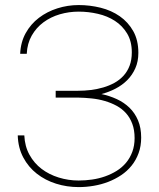

<svg xmlns="http://www.w3.org/2000/svg" viewBox="-20 -741 640 771"><path d="M293.5 -376.5Q318.8 -376.5 344.7 -379.6Q370.6 -382.8 394.8 -389.9Q418.9 -397 439.7 -408.4Q460.4 -419.9 476.1 -437Q491.7 -454.1 500.5 -477.3Q509.3 -500.5 509.3 -530.8Q509.3 -575.2 490.5 -606.4Q471.7 -637.7 441.4 -657.2Q411.1 -676.8 373 -685.5Q335 -694.3 295.9 -694.3Q256.8 -694.3 220.2 -683.6Q183.6 -672.9 154.5 -651.4Q125.5 -629.9 107.4 -598.1Q89.4 -566.4 87.4 -524.9H61Q63 -571.8 83.3 -608.2Q103.5 -644.5 136.2 -669.4Q168.9 -694.3 210.4 -707.5Q252 -720.7 295.9 -720.7Q340.8 -720.7 384 -710Q427.2 -699.2 460.9 -675.8Q494.6 -652.3 515.1 -616Q535.6 -579.6 535.6 -528.8Q535.6 -494.1 523.4 -466.8Q511.2 -439.5 491 -419.2Q470.7 -398.9 443.8 -385Q417 -371.1 387.2 -363.3Q419.9 -356.4 449 -343Q478 -329.6 499.8 -308.6Q521.5 -287.6 534.2 -257.8Q546.9 -228 546.9 -188.5Q546.9 -154.3 536.6 -126.2Q526.4 -98.1 508.5 -75.9Q490.7 -53.7 466.6 -37.6Q442.4 -21.5 414.6 -10.7Q386.7 0 356.4 5.1Q326.2 10.3 295.9 10.3Q248.5 10.3 205.1 -3.4Q161.6 -17.1 127.9 -43.5Q94.2 -69.8 73.5 -108.6Q52.7 -147.5 51.3 -197.3H77.6Q79.6 -153.3 98.4 -119.4Q117.2 -85.4 147.2 -62.7Q177.2 -40 215.8 -28.1Q254.4 -16.1 295.9 -16.1Q322.8 -16.1 349.9 -20Q377 -23.9 401.9 -32.7Q426.8 -41.5 448.5 -54.9Q470.2 -68.4 486.1 -87.4Q502 -106.4 511.2 -131.1Q520.5 -155.8 520.5 -186.5Q520.5 -219.2 511.2 -243.9Q502 -268.6 486.1 -286.4Q470.2 -304.2 448.2 -316.2Q426.3 -328.1 401.1 -335.4Q376 -342.8 348.4 -345.7Q320.8 -348.6 293.5 -349.1H203.6V-376.5Z"/></svg>

Font: Roboto Mono Thin
Style: Regular
Weight: 250
Designer: Google
Version: Version 2.000985; 2015; ttfautohint (v1.3)